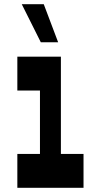

<svg xmlns="http://www.w3.org/2000/svg" viewBox="-20 -888 440 908"><path d="M62 -460H169V-160H62V0H375V-160H268V-620H62ZM187 -868H83L173 -688H255Z"/></svg>

Font: Yard Headline
Style: Regular
Weight: 400
Monospace: yes
Designer: Roman Shamin
Foundry: Evil Martians
Version: Version 1.000